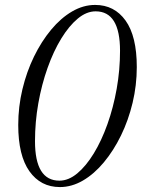

<svg xmlns="http://www.w3.org/2000/svg" viewBox="-20 -750 580 779"><path d="M223 9Q145 9 99.5 -55Q54 -119 54 -243Q54 -317 71 -388Q88 -459 118 -520.5Q148 -582 187.5 -629.5Q227 -677 272.5 -703.5Q318 -730 366 -730Q444 -730 489.5 -666.5Q535 -603 535 -478Q535 -404 518 -333Q501 -262 471 -200.5Q441 -139 401.5 -91.5Q362 -44 316.5 -17.5Q271 9 223 9ZM221 -17Q258 -17 293.5 -46.5Q329 -76 360.5 -127.5Q392 -179 416 -246.5Q440 -314 453.5 -390Q467 -466 467 -544Q467 -704 368 -704Q331 -704 295.5 -674.5Q260 -645 228.5 -593.5Q197 -542 173 -474.5Q149 -407 135.5 -331Q122 -255 122 -177Q122 -17 221 -17Z"/></svg>

Font: Instrument Serif
Style: Italic
Weight: 400
Italic angle: -13°
Designer: Rodrigo Fuenzalida
Foundry: fragTYPE
Version: Version 1.000; ttfautohint (v1.8.4.7-5d5b);gftools[0.9.27]